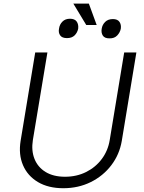

<svg xmlns="http://www.w3.org/2000/svg" viewBox="-20 -1013 784 1046"><path d="M656.6 -727.3H723L643.5 -245.7Q631 -171.5 586.6 -113.1Q542.3 -54.7 474.6 -21.1Q407 12.4 324.9 12.4Q243.3 12.4 186.8 -21.1Q130.3 -54.7 105.3 -113.1Q80.3 -171.5 92.3 -245.7L171.9 -727.3H238.3L159.1 -250.4Q149.9 -192.5 168 -147.2Q186.1 -101.9 228.5 -76Q271 -50.1 334.2 -50.1Q397.7 -50.1 449.4 -76Q501.1 -101.9 534.8 -147.2Q568.5 -192.5 577.8 -250.4ZM301.5 -856.5Q304.3 -879.6 320 -895.2Q335.6 -910.9 361.2 -910.9Q387.4 -910.9 398.1 -895.2Q408.7 -879.6 405.9 -856.5Q401.3 -834.9 386.4 -820.1Q371.4 -805.4 344.8 -805.4Q317.8 -805.4 307.5 -820.7Q297.2 -835.9 301.5 -856.5ZM534.1 -856.5Q537.3 -878.2 552.9 -893.6Q568.5 -909.1 595.2 -909.1Q620.4 -909.1 630.9 -893.8Q641.3 -878.6 638.1 -856.5Q633.9 -835.9 618.6 -819.8Q603.3 -803.6 577.1 -804Q550.1 -803.6 540.1 -819.2Q530.2 -834.9 534.1 -856.5ZM464.1 -993.3 506.7 -876.8H449.9L379.6 -993.3Z"/></svg>

Font: Inter Light  BETA
Style: Italic
Weight: 300
Italic angle: 9.39999°
Designer: Rasmus Andersson
Foundry: rsms
Version: Version 3.011;git-f93a4a705